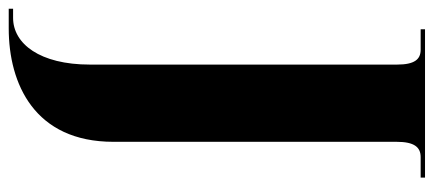

<svg xmlns="http://www.w3.org/2000/svg" viewBox="-320 -457 994 440"><g transform="rotate(90 177.0 -237.0)"><path d="M-23 240H22C149 240 282 181 282 0V-649C282 -689 294 -704 317 -704H364V-714H24V-704H71C93 -704 105 -690 105 -650V54C105 169 57 230 -2 230H-23Z"/></g></svg>

Font: Noto Serif Display Condensed Black
Style: Regular
Weight: 900
Width: 3
Designer: Monotype Design Team
Foundry: Monotype Imaging Inc.
Version: Version 2.009